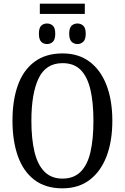

<svg xmlns="http://www.w3.org/2000/svg" viewBox="-20 -1016 680 1046"><path d="M197 -940V-996H442V-940ZM236 -776Q217 -776 204.5 -788.5Q192 -801 192 -832Q192 -864 204.5 -876Q217 -888 236 -888Q255 -888 268 -876Q281 -864 281 -832Q281 -801 268 -788.5Q255 -776 236 -776ZM402 -776Q383 -776 370 -788.5Q357 -801 357 -832Q357 -864 370 -876Q383 -888 402 -888Q420 -888 433.5 -876Q447 -864 447 -832Q447 -801 433.5 -788.5Q420 -776 402 -776ZM320 10Q228 10 167.5 -36Q107 -82 77.5 -165Q48 -248 48 -359Q48 -470 77.5 -552Q107 -634 168 -679.5Q229 -725 321 -725Q408 -725 468.5 -679.5Q529 -634 560.5 -551.5Q592 -469 592 -358Q592 -247 560.5 -164.5Q529 -82 468.5 -36Q408 10 320 10ZM320 -43Q382 -43 419.5 -80.5Q457 -118 473 -188.5Q489 -259 489 -358Q489 -458 472.5 -528Q456 -598 419.5 -635Q383 -672 321 -672Q230 -672 190.5 -589.5Q151 -507 151 -358Q151 -259 168 -188.5Q185 -118 222.5 -80.5Q260 -43 320 -43Z"/></svg>

Font: Noto Serif Condensed
Style: Regular
Weight: 400
Width: 3
Designer: Monotype Design Team
Foundry: Monotype Imaging Inc.
Version: Version 2.015